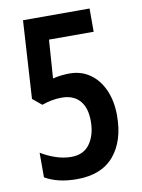

<svg xmlns="http://www.w3.org/2000/svg" viewBox="-83 -771 619 838"><g transform="rotate(-10 227.0 -352.0)"><path d="M237 -450Q289 -450 328 -422.5Q367 -395 388.5 -346Q410 -297 410 -233Q410 -121 354.5 -55.5Q299 10 190 10Q105 10 49 -23V-132Q80 -113 114.5 -101.5Q149 -90 182 -90Q238 -90 265.5 -129.5Q293 -169 293 -229Q293 -289 265 -320.5Q237 -352 185 -352Q163 -352 141.5 -348Q120 -344 97 -336L57 -369L78 -714H373V-611H175L163 -441Q184 -446 202.5 -448Q221 -450 237 -450Z"/></g></svg>

Font: Noto Sans Khmer UI ExtraCondensed SemiBold
Style: Regular
Weight: 600
Width: 2
Designer: Danh Hong and the Monotype Design Team
Foundry: Monotype Imaging Inc.
Version: Version 2.002; ttfautohint (v1.8.4.7-5d5b)